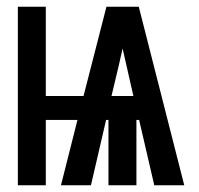

<svg xmlns="http://www.w3.org/2000/svg" viewBox="-20 -550 590 570"><path d="M33 0V-530H116V-265H228L296 -530H392L527 0H438L393 -194H385V0H302V-194H295L250 0H161L210 -194H116V0ZM376 -265 356 -353Q353 -366 350 -379.5Q347 -393 344 -406Q341 -393 338 -379.5Q335 -366 332 -353L311 -265Z"/></svg>

Font: Lode
Style: Bold
Weight: 700
Monospace: yes
Designer: Belleve Invis
Foundry: Belleve Invis
Version: Version 29.2.0; ttfautohint (v1.8.3)